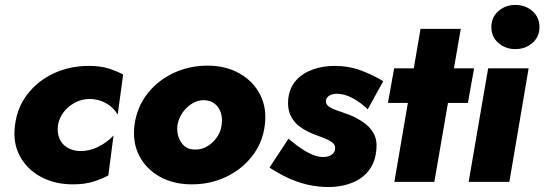

<svg xmlns="http://www.w3.org/2000/svg" viewBox="-20 -737 2206 778"><path d="M215 -230Q220 -260 238.5 -283.5Q257 -307 284.5 -321.5Q312 -336 344 -336Q377 -336 407.5 -320Q438 -304 457 -273L479 -435Q451 -450 418 -460Q385 -470 340 -470Q264 -470 199.5 -440.5Q135 -411 92.5 -357Q50 -303 41 -231Q31 -160 60 -105.5Q89 -51 145.5 -20.5Q202 10 275 10Q322 10 356.5 -0.5Q391 -11 419 -26L440 -188Q414 -160 378 -142Q342 -124 303 -125Q274 -126 252 -139.5Q230 -153 220.5 -176.5Q211 -200 215 -230Z M525 -231Q516 -160 544.5 -105.5Q573 -51 628.5 -20.5Q684 10 757 10Q832 10 895.5 -20Q959 -50 1001.5 -104Q1044 -158 1053 -230Q1062 -300 1033.5 -354.5Q1005 -409 949.5 -440Q894 -471 821 -471Q747 -471 683 -441Q619 -411 577 -357Q535 -303 525 -231ZM699 -230Q704 -258 720 -281Q736 -304 759.5 -318Q783 -332 808 -331Q834 -330 851 -316Q868 -302 875 -280Q882 -258 878 -231Q875 -203 858.5 -180Q842 -157 819 -143.5Q796 -130 769 -131Q744 -131 727.5 -145Q711 -159 703.5 -181.5Q696 -204 699 -230Z M1149 -175 1072 -58Q1107 -35 1145 -17Q1183 1 1225 11Q1267 21 1315 21Q1367 20 1408.5 3Q1450 -14 1475.5 -47.5Q1501 -81 1505 -131Q1509 -170 1494 -196.5Q1479 -223 1453 -241Q1427 -259 1395 -272Q1371 -281 1348.5 -288.5Q1326 -296 1312.5 -305.5Q1299 -315 1301 -331Q1303 -343 1315.5 -350Q1328 -357 1345 -357Q1377 -357 1410.5 -338.5Q1444 -320 1470 -294L1533 -408Q1490 -434 1441.5 -452Q1393 -470 1336 -470Q1288 -470 1246.5 -455Q1205 -440 1179 -410.5Q1153 -381 1148 -336Q1144 -297 1158 -268Q1172 -239 1198.5 -221Q1225 -203 1257 -191Q1282 -182 1301 -174Q1320 -166 1329.5 -157Q1339 -148 1338 -133Q1337 -120 1325 -111Q1313 -102 1297 -101Q1277 -99 1253.5 -107.5Q1230 -116 1204 -133Q1178 -150 1149 -175Z M1577 -460 1552 -320H1876L1901 -460ZM1684 -620 1578 0H1740L1847 -620Z M1971 -627Q1971 -588 1999.5 -563Q2028 -538 2068 -538Q2109 -538 2137.5 -563Q2166 -588 2166 -627Q2166 -667 2137.5 -692Q2109 -717 2068 -717Q2028 -717 1999.5 -692Q1971 -667 1971 -627ZM1958 -460 1879 0H2044L2122 -460Z"/></svg>

Font: Jost ExtraBold
Style: Italic
Weight: 800
Italic angle: -5°
Version: Version 3.710